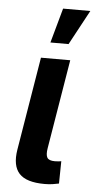

<svg xmlns="http://www.w3.org/2000/svg" viewBox="-54 -786 409 823"><g transform="rotate(5 150.5 -375.0)"><path d="M169.9 2.4Q91.3 2.4 60.5 -31Q29.8 -64.5 41 -133.8L107.4 -535.6H233.4L169.9 -151.9Q165 -123 172.4 -110.8Q179.7 -98.6 205.1 -98.6Q214.8 -98.6 221.4 -99.4Q228 -100.1 232.9 -101.1L231.4 -4.9Q220.7 -2.4 204.6 0Q188.5 2.4 169.9 2.4ZM142.1 -604 183.6 -753.4H300.8L220.2 -604Z"/></g></svg>

Font: Inter 20pt SemiBold
Style: Italic
Weight: 600
Italic angle: -9.3988°
Version: Version 4.001;git-66647c0bb